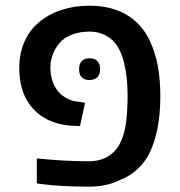

<svg xmlns="http://www.w3.org/2000/svg" viewBox="-20 -661 646 690"><path d="M133.8 1 112.3 -2V-91.8Q207 -81.5 300.3 -81.5Q330.1 -81.5 353.3 -91.3Q376.5 -101.1 392.6 -118.7Q409.7 -137.2 420.2 -166.7Q430.7 -196.3 434.1 -230Q438.5 -271 438.5 -315.4Q438.5 -353.5 435.3 -381.8Q432.1 -410.2 424.8 -439Q407.7 -506.8 364.7 -530.8Q336.9 -547.4 303.2 -547.4Q270 -547.4 244.4 -538.6Q218.8 -529.8 202.6 -515.1Q183.6 -497.6 172.4 -471.9Q161.1 -446.3 161.1 -418Q161.1 -388.2 170.9 -363.3Q180.7 -338.4 198.2 -322.8Q227.1 -297.4 263.7 -295.4L285.6 -291.5L267.6 -208L244.1 -209Q190.4 -210.9 147.5 -232.9Q107.4 -253.9 82 -292Q49.3 -341.8 49.3 -417Q49.3 -468.3 67.6 -510.3Q85.9 -552.2 117.2 -578.6Q152.8 -609.4 200.2 -625Q247.6 -640.6 300.3 -640.6Q386.7 -640.6 444.3 -602.1Q493.2 -569.3 519 -512.7Q556.2 -436 556.2 -315.4Q556.2 -246.1 544.2 -190.9Q532.2 -135.7 510.3 -97.7Q491.7 -67.4 465.6 -45.9Q439.5 -24.4 408.7 -13.2Q364.3 9.8 297.4 9.8Q251 9.8 206.1 7.3Q161.1 4.9 133.8 1ZM264.2 -412.1Q264.2 -431.2 273.9 -441.4Q283.7 -451.7 301.8 -451.7Q320.3 -451.7 330.1 -441.4Q339.8 -431.2 339.8 -412.1Q339.8 -393.6 329.8 -383.5Q319.8 -373.5 301.3 -373.5Q264.2 -373.5 264.2 -412.1Z"/></svg>

Font: Viking Open Sans Light
Style: Bold
Weight: 600
Foundry: Ascender Corporation
Version: Version 2.001